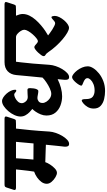

<svg xmlns="http://www.w3.org/2000/svg" viewBox="348 -1096 1074 1927"><g transform="rotate(-90 885.5 -133.0)"><path d="M-57 -532 -33 -606Q-28 -620 -20.5 -622.5Q-13 -625 0 -625H657Q685 -625 678 -603L654 -529Q649 -513 639 -511.5Q629 -510 605 -510H558Q554 -469 550 -435Q546 -401 542.5 -364.5Q539 -328 535.5 -282.5Q532 -237 528 -174Q526 -145 514.5 -111Q503 -77 485 -46.5Q467 -16 446 3.5Q425 23 405 23Q386 23 380.5 9.5Q375 -4 376.5 -24Q378 -44 381 -62Q383 -82 387 -120Q391 -158 396 -210Q375 -211 344 -212Q313 -213 280.5 -214Q248 -215 221 -216Q215 -196 197.5 -168.5Q180 -141 157.5 -120Q135 -99 114 -99Q96 -99 70 -114Q44 -129 24 -152.5Q4 -176 4 -201Q4 -229 22 -254Q40 -279 68 -298.5Q96 -318 126 -328Q130 -349 134 -383.5Q138 -418 142 -453Q146 -488 148 -510H-36Q-64 -510 -57 -532ZM247 -335Q288 -335 333 -334.5Q378 -334 409 -334L425 -510H260Q259 -492 257 -461.5Q255 -431 252.5 -397.5Q250 -364 247 -335Z M679 -464Q679 -494 694 -526.5Q709 -559 733 -587Q757 -615 783.5 -632.5Q810 -650 834 -650Q852 -650 872 -637Q892 -624 909.5 -604Q927 -584 937.5 -561.5Q948 -539 948 -519Q948 -507 938 -507Q930 -507 919.5 -517.5Q909 -528 899 -528Q886 -528 865.5 -518Q845 -508 829 -491Q813 -474 813 -451Q813 -433 830 -412.5Q847 -392 875 -392Q889 -392 910.5 -394Q932 -396 946 -395Q954 -395 959 -390Q964 -385 964 -368Q964 -350 961 -331Q958 -312 951.5 -299Q945 -286 934 -286Q919 -286 898 -290.5Q877 -295 863 -295Q848 -295 831.5 -283Q815 -271 815 -243Q815 -225 828 -204.5Q841 -184 862 -170Q883 -156 907 -156Q930 -156 962 -171Q994 -186 1024 -206.5Q1054 -227 1070 -244Q1074 -283 1077.5 -321Q1081 -359 1085.5 -403.5Q1090 -448 1095 -506Q1100 -562 1133.5 -593.5Q1167 -625 1225 -625H1326Q1354 -625 1347 -603L1323 -529Q1318 -513 1308 -511.5Q1298 -510 1274 -510H1229Q1228 -502 1222.5 -457.5Q1217 -413 1210.5 -340.5Q1204 -268 1198 -174Q1196 -144 1184.5 -110Q1173 -76 1155 -46Q1137 -16 1116 3.5Q1095 23 1075 23Q1056 23 1051 9.5Q1046 -4 1047.5 -24Q1049 -44 1051 -62L1054 -92Q1012 -71 967 -59Q922 -47 882 -47Q835 -47 790.5 -63.5Q746 -80 717.5 -115Q689 -150 689 -204Q689 -233 700.5 -261.5Q712 -290 727.5 -312.5Q743 -335 755 -346Q742 -356 724 -373Q706 -390 692.5 -413.5Q679 -437 679 -464Z M759 270Q759 235 775.5 208Q792 181 811.5 165.5Q831 150 839 150Q848 150 851 160.5Q854 171 854 191Q854 243 878.5 261Q903 279 939 279Q976 279 1004 267.5Q1032 256 1048 239Q1064 222 1064 208Q1064 193 1052.5 183.5Q1041 174 1026.5 168Q1012 162 1000.5 157Q989 152 989 146Q989 137 998 122Q1007 107 1020.5 91Q1034 75 1048.5 64Q1063 53 1074 53Q1087 53 1105.5 67Q1124 81 1141.5 103.5Q1159 126 1171 154Q1183 182 1183 210Q1183 236 1164 266Q1145 296 1111.5 323Q1078 350 1033 367Q988 384 935 384Q895 384 854.5 374.5Q814 365 786.5 340Q759 315 759 270Z M1218 -532 1241 -606Q1246 -620 1253.5 -622.5Q1261 -625 1273 -625H1806Q1834 -625 1827 -603L1803 -529Q1798 -513 1787.5 -511.5Q1777 -510 1754 -510H1691Q1699 -492 1703.5 -475Q1708 -458 1708 -443Q1708 -409 1692 -376Q1676 -343 1650 -313.5Q1624 -284 1594.5 -259Q1565 -234 1538 -216Q1511 -198 1493 -188Q1502 -181 1518 -169Q1534 -157 1553 -145Q1572 -133 1589 -125Q1606 -117 1615 -117Q1626 -117 1637 -126.5Q1648 -136 1658.5 -145Q1669 -154 1675 -154Q1683 -154 1686 -142.5Q1689 -131 1689 -121Q1689 -100 1676.5 -75Q1664 -50 1645.5 -28Q1627 -6 1606.5 8Q1586 22 1569 22Q1550 22 1519.5 4.5Q1489 -13 1454 -42.5Q1419 -72 1385.5 -109Q1352 -146 1325 -186Q1309 -209 1297 -214.5Q1285 -220 1285 -233Q1285 -242 1295.5 -257Q1306 -272 1321 -288Q1336 -304 1351 -315Q1366 -326 1375 -326Q1384 -326 1394.5 -317Q1405 -308 1415.5 -299Q1426 -290 1436 -290Q1446 -290 1465 -305Q1484 -320 1503.5 -342Q1523 -364 1536.5 -387.5Q1550 -411 1550 -427Q1550 -442 1538 -461.5Q1526 -481 1509 -495.5Q1492 -510 1475 -510H1239Q1211 -510 1218 -532Z"/></g></svg>

Font: Alkatra
Style: Bold
Weight: 700
Designer: Suman Bhandary
Version: Version 1.100;gftools[0.9.22]